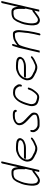

<svg xmlns="http://www.w3.org/2000/svg" viewBox="1338 -2068 750 3467"><g transform="rotate(-90 1713.5 -334.0)"><path d="M400.8 -103 361.5 -89 342.4 -6C341 0.2 376.6 1.6 377.7 -3ZM398.3 -248 370.6 -128C345.3 -122 327.1 -107 309 -91L287.3 -75C279.3 -69 270.9 -63 262.2 -57C243.5 -43.1 216.5 -21.6 189.8 -25C160.5 -28.8 143.4 -50.2 138.1 -74C126.2 -118.3 127.8 -176.9 143.1 -243C144.7 -253 146.6 -262.7 148.8 -272C157.5 -309.6 172.7 -342 186.1 -373C192.6 -391.2 203.2 -405.6 211.2 -421C231.3 -452.8 261 -461.6 301.6 -466H348.6C375 -459 382.5 -436.9 386.1 -412L389.3 -400L390.1 -386C391 -381.3 391.7 -377 392.1 -373C391.2 -358.2 393.9 -343.3 392.5 -327L392.3 -309C393.4 -289.1 386.2 -259.8 398.3 -248ZM378.4 -6 531.9 -671C534.3 -681.4 527.7 -689 517.6 -689C507.4 -689 498.3 -681.3 495.9 -671L428.4 -383C425.8 -430.5 419.5 -470.1 385.6 -492C370.6 -500.5 362.7 -502 342.9 -502H325.9C286.5 -502 255.4 -496 226.8 -480C203.3 -466.8 185.6 -441.3 171.5 -418L161.3 -400C154.4 -386.9 150.3 -374.4 143.9 -359C131.8 -335 119.7 -301.9 112.8 -272C110.5 -262 108.4 -251.7 106.6 -241C94.7 -168.3 87.5 -108.2 102.6 -59C109.8 -16.5 157.2 29.7 222.7 3.5C252.1 -8.2 280.2 -29.5 305.1 -48C324.6 -62.6 341.1 -77.8 361.5 -89L341.7 -3C340.7 1.4 376.9 0.4 378.4 -6Z M592.6 -241H765.6C773.6 -241 782 -241.3 790.9 -242C806.4 -242 824.9 -246.1 838.5 -249L857.9 -255C883.5 -262.9 909.5 -274.4 927.4 -294C939.3 -307.1 955.6 -332.4 953.5 -353C949.2 -385.2 927.4 -400 896.9 -411C874.8 -416.9 829.7 -421 797.2 -421H769.2C747.7 -421 723.9 -419.2 706.3 -413L682 -403C610.9 -377.9 551.3 -326.4 530.5 -236C528.8 -228.7 528.6 -219 529.8 -207C533 -167.4 544.9 -134.3 572.5 -115C595.5 -96.9 617 -86.6 646.9 -73C667.4 -60.6 675.9 -53.9 701.1 -48L716.9 -43C729.6 -38.4 737.2 -37.2 754.3 -36C764.3 -36 773.7 -36.3 782.5 -37C800.4 -38.3 819.4 -47.1 833.5 -54L876.9 -73C901.6 -83.2 925.3 -97.7 945.3 -114L954.9 -121C959 -124.3 961.7 -128.5 962.8 -133.5C965.1 -143.4 958.5 -152 948.6 -152C943.6 -152 939 -150.3 934.9 -147L926.1 -139C915.8 -130.6 901.1 -121.2 888.5 -115L868.2 -105L824.9 -86C814.4 -80.9 801.9 -73 787.9 -73C780.4 -72.3 773 -72 765.6 -72C750 -73.2 745.9 -73.6 734.8 -77L718.9 -82C695.8 -88.1 690.1 -93.2 669.2 -105C651.9 -114.8 642.5 -116.7 627.9 -125C613.2 -134.4 598.5 -142.4 588 -156C574.9 -173 559.1 -204 566.7 -237C575.1 -273.1 585.9 -293.8 607 -316C630.7 -342.5 655 -358.8 688.4 -370C710.5 -379.1 730.3 -385 760.9 -385H788.9C803.2 -385 848.9 -382.2 859.8 -380.5C879.4 -377.5 910.4 -368.7 913.3 -352C916.9 -347.3 918.2 -341 913.4 -331C907.8 -318.6 898.4 -308.1 887 -303C861 -289.3 832.4 -278 797.2 -278C789 -277.3 781.3 -277 773.9 -277H600.9C591.7 -277 580.9 -268.2 578.8 -259C576.7 -249.8 583.4 -241 592.6 -241Z M1355 -442H1374C1392.8 -442 1411.7 -440.3 1421.2 -432C1430.6 -423.9 1428.2 -396.3 1451.6 -407.5C1466.8 -414.8 1466 -428.8 1463.6 -440C1454.9 -467.5 1424.4 -478 1382.4 -478H1363.4C1350.7 -478 1330.3 -476.3 1318.7 -475C1304.8 -473.8 1290.4 -467.2 1276.9 -463C1233.6 -448.5 1184.2 -411.4 1186.2 -356C1187.4 -334.2 1193.4 -312.4 1202.1 -295C1235.2 -236.8 1294.6 -195.7 1340.3 -148.5L1352.4 -136C1368.6 -119.3 1386.1 -99.4 1373.3 -62C1369.5 -54.1 1355.6 -48.4 1348.6 -46L1331.2 -40C1306 -35.2 1279.9 -31 1250.2 -31H1196.2C1170.1 -31 1149.9 -43.2 1135.5 -54C1122.5 -63.1 1115.4 -75.6 1107.5 -89C1101.6 -98 1096.9 -106.9 1097.7 -120L1099.9 -138C1101.3 -151.7 1099.9 -164.1 1083.9 -162C1060.9 -159 1065.2 -135.3 1061 -117C1056.4 -86 1076.5 -62.9 1089.2 -44C1100.9 -26.9 1115.8 -19 1135.6 -7C1153.2 2.4 1165.3 5 1187.8 5H1241.8C1265.7 5 1290.4 4.3 1311.2 -1C1347.2 -7.9 1394.8 -20.3 1407.2 -57C1426.5 -110.2 1406 -142.1 1381.6 -163C1374.7 -171.9 1364.6 -181.7 1355.9 -190C1338.3 -209.6 1315.4 -226.5 1296.8 -246C1269 -272.7 1237.6 -300.6 1226.7 -341C1223.9 -355.2 1219.1 -366.6 1226.6 -384C1235 -408.5 1260.2 -422.2 1282 -429C1292 -433 1304 -439 1315.3 -439C1325.7 -441.4 1342.9 -442 1355 -442Z M1920.6 -332 1922 -338C1930.8 -376 1919.9 -391 1904.3 -413C1890.7 -432.5 1881.3 -445.5 1859.3 -456C1848.9 -462.8 1840 -468.8 1821.5 -470C1805.4 -471.3 1791 -474 1775.4 -474C1729 -474 1701.3 -460.9 1671.9 -437C1601.1 -383.2 1559.2 -278.1 1533.6 -167C1531.2 -157 1530.5 -146.3 1531.2 -135C1531.3 -104.2 1539.3 -77 1552.2 -57C1559.4 -46 1572.4 -37.4 1583.9 -30L1602.1 -22C1624.1 -12.3 1650.8 -5.8 1680.5 -2C1743.4 4.4 1783.3 -46.2 1813.1 -87L1826.2 -105C1830.1 -110.3 1833.8 -116 1837.2 -122C1845.4 -138 1857.4 -157.7 1862.3 -179L1865.6 -189C1867.8 -198.5 1862.2 -208 1852.5 -208C1842.9 -208 1832.3 -200.5 1830.1 -191L1826.6 -180C1824.2 -169.7 1817.1 -154.4 1812.9 -147L1805.7 -133C1803.5 -129 1800.5 -125 1796.9 -121L1784.8 -103L1770.6 -85C1760.9 -73.3 1751.9 -62.8 1740.7 -55C1732.2 -46.8 1718.8 -38 1704.8 -38C1700.6 -37.3 1696.6 -37.3 1692.8 -38C1687.4 -38 1682.2 -38.5 1677.1 -39.5C1644.5 -45.9 1615.1 -55.2 1593.4 -71C1574.6 -90.4 1560 -125.7 1569.8 -168C1571.8 -176.7 1574.2 -185.7 1577 -195C1586.4 -226 1594.9 -258.4 1607.3 -287C1623.5 -325.9 1641.4 -364.9 1668.3 -391C1693 -417.6 1721.8 -438 1767.1 -438C1773.1 -438 1779.7 -437.7 1786.9 -437C1797.1 -435.1 1815.2 -434.6 1823.5 -431C1834.8 -423.6 1849.9 -418.8 1858.2 -408C1861.3 -404 1866.1 -397.3 1872.6 -388C1883.2 -372.7 1891.8 -363.1 1886 -338L1884.7 -332C1882.5 -322.5 1889.4 -314 1899 -314C1908.7 -314 1918.5 -322.5 1920.6 -332Z M2060.6 -241H2233.6C2241.6 -241 2250 -241.3 2258.9 -242C2274.4 -242 2292.9 -246.1 2306.5 -249L2325.9 -255C2351.5 -262.9 2377.5 -274.4 2395.4 -294C2407.3 -307.1 2423.6 -332.4 2421.5 -353C2417.2 -385.2 2395.4 -400 2364.9 -411C2342.8 -416.9 2297.7 -421 2265.2 -421H2237.2C2215.7 -421 2191.9 -419.2 2174.3 -413L2150 -403C2078.9 -377.9 2019.3 -326.4 1998.5 -236C1996.8 -228.7 1996.6 -219 1997.8 -207C2001 -167.4 2012.9 -134.3 2040.5 -115C2063.5 -96.9 2085 -86.6 2114.9 -73C2135.4 -60.6 2143.9 -53.9 2169.1 -48L2184.9 -43C2197.6 -38.4 2205.2 -37.2 2222.3 -36C2232.3 -36 2241.7 -36.3 2250.5 -37C2268.4 -38.3 2287.4 -47.1 2301.5 -54L2344.9 -73C2369.6 -83.2 2393.3 -97.7 2413.3 -114L2422.9 -121C2427 -124.3 2429.7 -128.5 2430.8 -133.5C2433.1 -143.4 2426.5 -152 2416.6 -152C2411.6 -152 2407 -150.3 2402.9 -147L2394.1 -139C2383.8 -130.6 2369.1 -121.2 2356.5 -115L2336.2 -105L2292.9 -86C2282.4 -80.9 2269.9 -73 2255.9 -73C2248.4 -72.3 2241 -72 2233.6 -72C2218 -73.2 2213.9 -73.6 2202.8 -77L2186.9 -82C2163.8 -88.1 2158.1 -93.2 2137.2 -105C2119.9 -114.8 2110.5 -116.7 2095.9 -125C2081.2 -134.4 2066.5 -142.4 2056 -156C2042.9 -173 2027.1 -204 2034.7 -237C2043.1 -273.1 2053.9 -293.8 2075 -316C2098.7 -342.5 2123 -358.8 2156.4 -370C2178.5 -379.1 2198.3 -385 2228.9 -385H2256.9C2271.2 -385 2316.9 -382.2 2327.8 -380.5C2347.4 -377.5 2378.4 -368.7 2381.3 -352C2384.9 -347.3 2386.2 -341 2381.4 -331C2375.8 -318.6 2366.4 -308.1 2355 -303C2329 -289.3 2300.4 -278 2265.2 -278C2257 -277.3 2249.3 -277 2241.9 -277H2068.9C2059.7 -277 2048.9 -268.2 2046.8 -259C2044.7 -249.8 2051.4 -241 2060.6 -241Z M2616.4 -474 2613.9 -463C2606.4 -430.7 2595.3 -412.9 2586.8 -376C2582.8 -361.3 2579.2 -347.3 2576.1 -334L2497.6 6C2497.2 8 2503.1 8.3 2515.4 7C2527.1 8.3 2533.2 8 2533.6 6L2572.6 -163C2578.7 -189.3 2587.9 -223.3 2595.3 -246C2606.2 -279.5 2614.5 -315.1 2628.4 -344C2639.8 -372.6 2667.1 -386.4 2690.6 -401C2712.4 -414.6 2735.8 -431.6 2763.4 -435C2775.1 -436.1 2789.4 -440 2801.6 -440H2833.6C2839.5 -440 2848.4 -435 2850.5 -431C2861 -413.6 2867.5 -392 2867.3 -365C2866.1 -327.5 2860.2 -288.5 2855.5 -249C2855.2 -220.3 2849.9 -185.8 2842.3 -153C2841.8 -147.7 2840.7 -141.7 2839.2 -135C2836.5 -123.4 2834.9 -107.8 2832.2 -96L2809.3 3C2807.2 12.2 2813.9 21 2823.2 21C2832.4 21 2843.2 12.2 2845.3 3L2868.2 -96C2870.9 -107.9 2872.5 -123.5 2875.2 -135C2876.7 -141.7 2877.9 -148.3 2878.8 -155C2881.8 -168 2883.9 -180.6 2885.6 -193L2888.6 -215C2894.8 -259.3 2896.8 -305 2902.6 -349L2904.1 -373C2904 -381 2903.3 -388.3 2902.2 -395C2899.8 -411.4 2900.9 -419.6 2893.4 -435L2883 -455C2876.9 -465.8 2860.5 -476 2841.9 -476H2809.9C2794.1 -476 2779.8 -472.7 2765.5 -470C2741.8 -468.1 2719 -455.7 2699.7 -445C2676 -429.3 2648.7 -414.8 2627.4 -396C2629 -400 2630.2 -403.7 2631 -407C2637.9 -429 2644.5 -439.7 2649.9 -463L2652.4 -474C2654.8 -484.1 2648.4 -492 2638.6 -492C2628.8 -492 2618.8 -484.1 2616.4 -474Z M3295.8 -103 3256.5 -89 3237.4 -6C3236 0.2 3271.6 1.6 3272.7 -3ZM3293.3 -248 3265.6 -128C3240.3 -122 3222.1 -107 3204 -91L3182.3 -75C3174.3 -69 3165.9 -63 3157.2 -57C3138.5 -43.1 3111.5 -21.6 3084.8 -25C3055.5 -28.8 3038.4 -50.2 3033.1 -74C3021.2 -118.3 3022.8 -176.9 3038.1 -243C3039.7 -253 3041.6 -262.7 3043.8 -272C3052.5 -309.6 3067.7 -342 3081.1 -373C3087.6 -391.2 3098.2 -405.6 3106.2 -421C3126.3 -452.8 3156 -461.6 3196.6 -466H3243.6C3270 -459 3277.5 -436.9 3281.1 -412L3284.3 -400L3285.1 -386C3286 -381.3 3286.7 -377 3287.1 -373C3286.2 -358.2 3288.9 -343.3 3287.5 -327L3287.3 -309C3288.4 -289.1 3281.2 -259.8 3293.3 -248ZM3273.4 -6 3426.9 -671C3429.3 -681.4 3422.7 -689 3412.6 -689C3402.4 -689 3393.3 -681.3 3390.9 -671L3323.4 -383C3320.8 -430.5 3314.5 -470.1 3280.6 -492C3265.6 -500.5 3257.7 -502 3237.9 -502H3220.9C3181.5 -502 3150.4 -496 3121.8 -480C3098.3 -466.8 3080.6 -441.3 3066.5 -418L3056.3 -400C3049.4 -386.9 3045.3 -374.4 3038.9 -359C3026.8 -335 3014.7 -301.9 3007.8 -272C3005.5 -262 3003.4 -251.7 3001.6 -241C2989.7 -168.3 2982.5 -108.2 2997.6 -59C3004.8 -16.5 3052.2 29.7 3117.7 3.5C3147.1 -8.2 3175.2 -29.5 3200.1 -48C3219.6 -62.6 3236.1 -77.8 3256.5 -89L3236.7 -3C3235.7 1.4 3271.9 0.4 3273.4 -6Z"/></g></svg>

Font: HoneyBee
Style: LitIt
Weight: 300
Foundry: Cannot Into Space Fonts
Version: Version 0.89